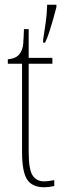

<svg xmlns="http://www.w3.org/2000/svg" viewBox="-20 -780 269 810"><path d="M167 10Q116 10 94.5 -22.5Q73 -55 73 -141V-511H13V-530Q49 -533 63 -553Q76 -570 78 -596Q80 -622 81 -657H101V-536H201V-511H101V-140Q101 -65 117.5 -40Q134 -15 165 -15Q177 -15 186.5 -16.5Q196 -18 209 -20V5Q184 10 167 10ZM162 -613Q168 -650 173 -686Q178 -722 179 -760H218V-750Q213 -729 205 -701.5Q197 -674 188.5 -647Q180 -620 170 -600H162Z"/></svg>

Font: Noto Serif Myanmar ExtraCondensed Thin
Style: Regular
Weight: 100
Width: 2
Designer: Ben Mitchell and the Monotype Design Team
Foundry: Monotype Imaging Inc.
Version: Version 2.106; ttfautohint (v1.8.4.7-5d5b)